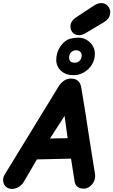

<svg xmlns="http://www.w3.org/2000/svg" viewBox="-58 -1227 737 1249"><path d="M-36 -41Q-31 -20 -15.5 -9Q0 2 20 2Q41 2 61.5 -9.5Q82 -21 95 -41L182 -190L404 -195L428 -43Q437 0 487 0Q508 0 526 -13.5Q544 -27 554 -49Q564 -71 560 -96L531 -276L498 -491L470 -661Q459 -716 403 -716Q355 -716 321 -661L-26 -94Q-38 -75 -38 -56Q-38 -51 -36 -41ZM267 -326 362 -473 382 -328 267 -326ZM420 -738Q458 -738 489.5 -757Q521 -776 540 -807Q559 -838 559 -876Q559 -921 527 -951.5Q495 -982 451 -982Q443 -982 437 -981Q431 -980 426 -980Q421 -980 418 -979Q414 -978 409 -977Q393 -975 382 -969Q351 -952 329.5 -916.5Q308 -881 308 -837Q308 -795 339 -766.5Q370 -738 420 -738ZM429 -819Q388 -819 392 -858Q393 -876 406 -888Q419 -900 437 -900Q454 -900 464.5 -889.5Q475 -879 473 -862Q472 -843 459 -831Q446 -819 429 -819ZM457 -998Q477 -998 503 -1014L622 -1085Q659 -1109 659 -1148Q659 -1172 642 -1189.5Q625 -1207 600 -1207Q578 -1207 549 -1188L432 -1111Q418 -1101 409 -1086.5Q400 -1072 400 -1054Q400 -1031 415.5 -1014.5Q431 -998 457 -998Z"/></svg>

Font: Balsamiq Sans
Style: Bold Italic
Weight: 700
Italic angle: -12°
Designer: Michael Angeles
Foundry: Balsamiq SRL
Version: Version 1.020; ttfautohint (v1.8.4.7-5d5b);gftools[0.9.26]